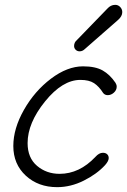

<svg xmlns="http://www.w3.org/2000/svg" viewBox="-20 -767 525 793"><path d="M309 -555Q299 -555 292.5 -561.5Q286 -568 286 -577Q286 -592 298 -602L423 -731Q437 -747 456 -747Q468 -747 476.5 -738Q485 -729 485 -717Q485 -700 468 -685L331 -565Q321 -555 309 -555ZM216 6Q138 6 86.5 -41.5Q35 -89 35 -164Q35 -236 79 -313.5Q123 -391 190.5 -442Q258 -493 323 -493Q374 -493 404 -476Q434 -459 457 -425Q462 -417 462 -409Q462 -395 450.5 -384.5Q439 -374 425 -374Q413 -374 406 -383Q389 -410 368.5 -423.5Q348 -437 312 -437Q238 -437 166 -348Q94 -259 94 -176Q94 -115 133 -82Q172 -49 226 -49Q308 -49 374 -119Q389 -136 405 -136Q416 -136 422.5 -130Q429 -124 429 -114Q429 -102 414 -85Q380 -48 326 -21Q272 6 216 6Z"/></svg>

Font: Comic Neue
Style: Italic
Weight: 400
Italic angle: -12°
Designer: Craig Rozynski
Foundry: Craig Rozynski
Version: Version 2.003